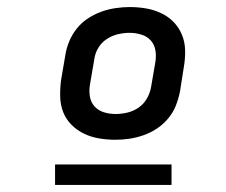

<svg xmlns="http://www.w3.org/2000/svg" viewBox="-20 -713 640 544"><path d="M307 -317Q307 -317 307 -317Q307 -317 307 -317Q283 -317 260 -321Q237 -325 217.5 -334.5Q198 -344 182.5 -359.5Q167 -375 159 -395.5Q151 -416 150.5 -439.5Q150 -463 153 -486L165 -556Q168 -576 176 -595.5Q184 -615 197.5 -632Q211 -649 229.5 -661Q248 -673 267.5 -680Q287 -687 307.5 -690Q328 -693 348 -693Q348 -693 348 -693Q348 -693 348 -693Q372 -693 394.5 -689Q417 -685 437 -675.5Q457 -666 472 -650.5Q487 -635 495.5 -614.5Q504 -594 504.5 -570.5Q505 -547 501 -524L490 -454Q486 -434 478.5 -414.5Q471 -395 457 -378Q443 -361 425 -349Q407 -337 387 -330Q367 -323 347 -320Q327 -317 307 -317ZM307 -390Q324 -390 341 -394Q358 -398 372.5 -408Q387 -418 396 -433.5Q405 -449 408 -466L420 -536Q423 -553 420.5 -569.5Q418 -586 407.5 -598Q397 -610 380.5 -615Q364 -620 347 -620Q331 -620 314 -616Q297 -612 282 -602Q267 -592 258 -576.5Q249 -561 247 -544L235 -474Q232 -457 234.5 -440.5Q237 -424 247.5 -412Q258 -400 274 -395Q290 -390 307 -390ZM466 -189H136V-247H466Z"/></svg>

Font: Iosevka SS04 Md Ex Obl
Style: Regular
Weight: 500
Width: 7
Italic angle: -9°
Monospace: yes
Designer: Belleve Invis
Foundry: Belleve Invis
Version: Version 19.0.0; ttfautohint (v1.8.4)